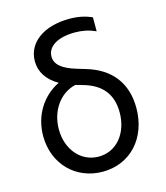

<svg xmlns="http://www.w3.org/2000/svg" viewBox="-113 -837 806 933"><g transform="rotate(-15 290.0 -370.0)"><path d="M331 -679C369 -679 400 -673 436 -657V-727C404 -742 367 -750 323 -750C194 -750 108 -687 108 -594C108 -540 137 -495 193 -463C109 -422 53 -337 53 -232C53 -92 153 10 289 10C428 10 526 -96 526 -248C526 -372 461 -457 339 -493L296 -506C225 -527 192 -555 192 -595C192 -646 246 -679 331 -679ZM268 -432 307 -421C397 -395 442 -338 442 -248C442 -142 378 -66 289 -66C200 -66 135 -142 135 -244C135 -338 190 -414 268 -432Z"/></g></svg>

Font: CommitMono-dimboump
Style: Regular
Weight: 400
Monospace: yes
Designer: Eigil Nikolajsen
Foundry: Eigil Nikolajsen
Version: Version 1.143